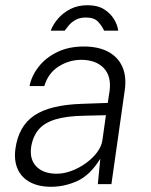

<svg xmlns="http://www.w3.org/2000/svg" viewBox="-20 -705 578 735"><path d="M175.5 10Q128 10 95.2 -7.5Q62.5 -25 47.8 -57.5Q33 -90 39 -135.5Q51 -222 111 -262.8Q171 -303.5 293 -307.5L392.5 -311L399.5 -356.5Q407 -413.5 376.8 -444.8Q346.5 -476 290.5 -476Q243.5 -475.5 204 -450.2Q164.5 -425 149.5 -375.5H93Q101 -415.5 128.5 -450.2Q156 -485 199.8 -506Q243.5 -527 300.5 -527Q357 -527 394.8 -506.5Q432.5 -486 448.8 -448.5Q465 -411 457.5 -359L406.5 0H354.5L364 -97.5Q325 -34.5 276.2 -12.2Q227.5 10 175.5 10ZM197 -40Q224.5 -40 253.5 -50.8Q282.5 -61.5 308.2 -80Q334 -98.5 351.2 -121.2Q368.5 -144 372 -168L385.5 -264L303 -262Q236 -261 193.2 -248.2Q150.5 -235.5 128 -209.2Q105.5 -183 99 -141Q93 -93.5 120 -66.8Q147 -40 197 -40ZM174 -587.5Q183.5 -612.5 202.8 -634.5Q222 -656.5 250.2 -670.8Q278.5 -685 315 -685Q353 -685 377.8 -669.8Q402.5 -654.5 416.2 -632Q430 -609.5 432.5 -587.5H378.5Q371.5 -604 356.2 -621Q341 -638 309 -638Q285.5 -638 269.5 -629Q253.5 -620 243.5 -608Q233.5 -596 227.5 -587.5Z"/></svg>

Font: Public Sans Thin ExtraLight
Style: Italic
Weight: 250
Italic angle: -8°
Version: Version 2.001